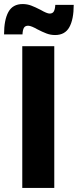

<svg xmlns="http://www.w3.org/2000/svg" viewBox="-33 -928 384 948"><path d="M77 -700H235V0H77ZM239 -755Q217 -755 197 -762.5Q177 -770 150 -784Q138 -791 126 -796Q114 -801 106 -801Q91 -801 85 -790.5Q79 -780 78 -758H-13Q-13 -830 8.5 -869Q30 -908 79 -908Q101 -908 121 -900.5Q141 -893 168 -879Q199 -861 212 -861Q227 -861 233 -872Q239 -883 240 -904H331Q331 -833 309.5 -794Q288 -755 239 -755Z"/></svg>

Font: Montserrat SemiBold
Style: Regular
Weight: 600
Designer: Julieta Ulanovsky
Foundry: Julieta Ulanovsky
Version: Version 6.001